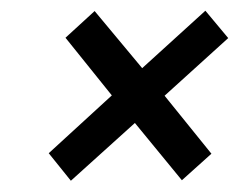

<svg xmlns="http://www.w3.org/2000/svg" viewBox="-20 -519 440 353"><path d="M100.4 -449.6 185.6 -343.6 69.6 -237.3 110.3 -186.7 228 -292.9 314.4 -187.6 368.7 -236.4 282.6 -343 399.6 -449 357.6 -499.3 241.4 -393.7 154 -498.7Z"/></svg>

Font: Secuela ExtLt
Style: Italic
Weight: 200
Italic angle: -8°
Designer: Fernando Haro
Foundry: deFharo
Version: Version 1.704